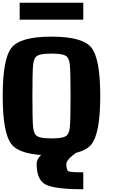

<svg xmlns="http://www.w3.org/2000/svg" viewBox="-20 -1145 884 1415"><path d="M500 -437.5Q500 -609.4 495.1 -664.1Q490.2 -718.8 463.9 -734.4Q437.5 -750 359.4 -750Q281.2 -750 254.9 -734.4Q228.5 -718.8 223.6 -664.1Q218.8 -609.4 218.8 -437.5Q218.8 -265.6 223.6 -210.9Q228.5 -156.2 254.9 -140.6Q281.2 -125 359.4 -125Q437.5 -125 463.9 -140.6Q490.2 -156.2 495.1 -210.9Q500 -265.6 500 -437.5ZM718.8 -437.5Q718.8 -164.1 654.3 -82Q589.8 0 359.4 0Q128.9 0 64.5 -82Q0 -164.1 0 -437.5Q0 -710.9 64.5 -793Q128.9 -875 359.4 -875Q589.8 -875 654.3 -793Q718.8 -710.9 718.8 -437.5ZM250 62.5Q250 -7.8 386.7 -62.5Q468.8 -101.6 468.8 -125H593.8Q593.8 -54.7 515.6 0Q468.8 39.1 468.8 62.5Q468.8 109.4 484.4 117.2Q500 125 593.8 125V250Q398.4 250 324.2 218.8Q250 187.5 250 62.5ZM593.8 -1125V-1000H125V-1125Z"/></svg>

Font: CraftyPE
Style: Regular
Weight: 400
Designer: Erek Butcher
Foundry: Haunted Coop
Version: Version 0.018;April 4, 2024;FontCreator 15.0.0.2962 64-bit